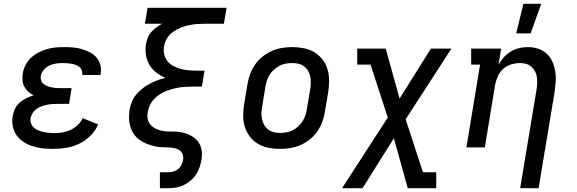

<svg xmlns="http://www.w3.org/2000/svg" viewBox="-20 -776 3040 1011"><path d="M259 8Q231 8 204 5Q177 2 152 -6Q127 -14 105 -28Q83 -42 68 -63Q53 -84 47.5 -110.5Q42 -137 47 -165Q50 -184 59 -203Q68 -222 84 -236Q100 -250 119 -259Q138 -268 157 -274Q141 -282 128.5 -293.5Q116 -305 108 -320Q100 -335 98.5 -353.5Q97 -372 100 -390Q104 -413 115 -434.5Q126 -456 144 -472.5Q162 -489 183.5 -500Q205 -511 227.5 -517.5Q250 -524 273 -526Q296 -528 319 -528Q342 -528 365.5 -526Q389 -524 411 -517.5Q433 -511 453.5 -500.5Q474 -490 488 -473.5Q502 -457 508 -434.5Q514 -412 510 -388L509 -381H413V-384Q415 -395 411 -405.5Q407 -416 398.5 -423Q390 -430 379.5 -434Q369 -438 358 -440Q347 -442 335 -443Q323 -444 312 -444Q294 -444 276 -441.5Q258 -439 241 -431.5Q224 -424 211 -409Q198 -394 195 -377Q193 -365 196 -354Q199 -343 207.5 -335.5Q216 -328 227 -323.5Q238 -319 249 -316.5Q260 -314 271.5 -313Q283 -312 295 -312H357L344 -229H282Q268 -229 254 -228Q240 -227 226 -224Q212 -221 198.5 -216Q185 -211 172.5 -202.5Q160 -194 152 -181Q144 -168 141 -154Q139 -140 143.5 -126.5Q148 -113 158 -104Q168 -95 181.5 -89.5Q195 -84 209 -81Q223 -78 237 -76.5Q251 -75 266 -75Q287 -75 308.5 -78.5Q330 -82 350.5 -91.5Q371 -101 388.5 -117Q406 -133 415 -154L497 -121Q483 -88 456.5 -61.5Q430 -35 396.5 -19Q363 -3 328 2.5Q293 8 259 8Z M822 215V131H866Q879 131 892.5 127.5Q906 124 917.5 114.5Q929 105 935.5 92Q942 79 944 66Q947 49 940.5 34Q934 19 919.5 11.5Q905 4 888.5 2Q872 0 855.5 0Q839 0 822 -1.5Q805 -3 789.5 -7Q774 -11 758.5 -16.5Q743 -22 729.5 -30Q716 -38 704 -48.5Q692 -59 683.5 -72Q675 -85 669.5 -100Q664 -115 661.5 -131Q659 -147 659.5 -164Q660 -181 662 -198Q666 -219 674.5 -240Q683 -261 697.5 -278.5Q712 -296 730 -310Q748 -324 768 -334.5Q788 -345 808.5 -353Q829 -361 851 -366Q825 -377 803 -394Q781 -411 767 -434.5Q753 -458 748.5 -487Q744 -516 749 -545Q752 -562 758.5 -578.5Q765 -595 777.5 -608.5Q790 -622 804.5 -632.5Q819 -643 834 -651H743L757 -735H1173L1159 -651H1062Q1040 -651 1018.5 -649.5Q997 -648 975 -643.5Q953 -639 932 -630.5Q911 -622 891.5 -608.5Q872 -595 860 -575Q848 -555 844 -533Q840 -512 844.5 -491Q849 -470 861.5 -454.5Q874 -439 892 -429Q910 -419 930 -413.5Q950 -408 971.5 -406Q993 -404 1015 -404H1057L1043 -320H1001Q977 -320 952.5 -318.5Q928 -317 903.5 -311.5Q879 -306 855 -296.5Q831 -287 810 -271.5Q789 -256 775.5 -233.5Q762 -211 758 -186Q754 -167 758 -148.5Q762 -130 774.5 -117Q787 -104 804 -96.5Q821 -89 839.5 -86Q858 -83 878 -83.5Q898 -84 917 -82Q936 -80 953.5 -75Q971 -70 987 -61Q1003 -52 1015.5 -39Q1028 -26 1035 -9Q1042 8 1043 27Q1044 46 1041 66Q1037 86 1030.5 106Q1024 126 1012 143.5Q1000 161 983 175.5Q966 190 946.5 199Q927 208 906.5 211.5Q886 215 865 215Z M1455 8Q1423 8 1393 2Q1363 -4 1338 -19Q1313 -34 1295.5 -57Q1278 -80 1269 -108.5Q1260 -137 1260.5 -168.5Q1261 -200 1266 -231L1283 -331Q1287 -358 1296.5 -384.5Q1306 -411 1322.5 -435Q1339 -459 1362 -477.5Q1385 -496 1411 -507.5Q1437 -519 1464.5 -523.5Q1492 -528 1518 -528Q1550 -528 1580 -522Q1610 -516 1635 -501Q1660 -486 1678 -463Q1696 -440 1704.5 -411.5Q1713 -383 1713 -351.5Q1713 -320 1708 -289L1691 -189Q1687 -162 1677.5 -135.5Q1668 -109 1651.5 -85Q1635 -61 1612 -42.5Q1589 -24 1563 -12.5Q1537 -1 1509 3.5Q1481 8 1455 8ZM1455 -76Q1471 -76 1488 -79Q1505 -82 1521 -90Q1537 -98 1550.5 -110.5Q1564 -123 1573.5 -138Q1583 -153 1588.5 -169.5Q1594 -186 1596 -203L1613 -303Q1616 -320 1616.5 -337.5Q1617 -355 1614 -371Q1611 -387 1603 -401.5Q1595 -416 1582 -426Q1569 -436 1552.5 -440Q1536 -444 1518 -444Q1502 -444 1485 -441Q1468 -438 1452.5 -430Q1437 -422 1423 -409.5Q1409 -397 1399.5 -382Q1390 -367 1385 -350.5Q1380 -334 1377 -317L1361 -217Q1358 -200 1357 -182.5Q1356 -165 1359.5 -149Q1363 -133 1371 -118.5Q1379 -104 1392 -94Q1405 -84 1421 -80Q1437 -76 1455 -76Z M1781 215 2022 -157 1931 -436H1861V-520H2011L2084 -257L2249 -520H2357L2116 -148L2207 131H2277V215H2127L2054 -48L1889 215Z M2719 215 2805 -303Q2808 -320 2808.5 -336.5Q2809 -353 2807 -369.5Q2805 -386 2797.5 -400Q2790 -414 2778.5 -424.5Q2767 -435 2751 -439.5Q2735 -444 2718 -444Q2695 -444 2671.5 -437Q2648 -430 2629.5 -413Q2611 -396 2601 -373.5Q2591 -351 2587 -329L2533 0H2436L2508 -436H2461V-520H2619L2605 -435Q2616 -456 2632.5 -474Q2649 -492 2669.5 -504.5Q2690 -517 2712.5 -522.5Q2735 -528 2758 -528Q2786 -528 2812 -520Q2838 -512 2857.5 -494.5Q2877 -477 2888 -452.5Q2899 -428 2903.5 -401Q2908 -374 2906 -345.5Q2904 -317 2900 -289L2816 215ZM2698 -600 2736 -756H2830L2774 -600Z"/></svg>

Font: Iosevka HT Medium Extended
Style: Italic
Weight: 500
Width: 7
Italic angle: -9°
Monospace: yes
Designer: Belleve Invis
Foundry: Belleve Invis
Version: Version 32.3.0; ttfautohint (v1.8.4)